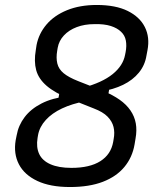

<svg xmlns="http://www.w3.org/2000/svg" viewBox="-20 -736 640 772"><path d="M369 -716Q445 -716 493.5 -692Q542 -668 562.5 -627Q583 -586 573 -534L569 -513Q563 -474 538.5 -444Q514 -414 475 -395Q436 -376 385 -368L422 -394L413 -342L313 -383Q391 -404 433 -438Q475 -472 483 -516L485 -526Q490 -552 486 -573Q482 -594 467 -608Q452 -623 425.5 -631.5Q399 -640 360 -639Q320 -639 288.5 -627Q257 -615 237 -593.5Q217 -572 212 -544L210 -532Q205 -503 210.5 -480.5Q216 -458 236 -441.5Q256 -425 294 -410L396 -370Q434 -354 461 -335Q488 -316 504.5 -292Q521 -268 526 -240Q531 -212 525 -179L521 -155Q512 -103 480 -64.5Q448 -26 393.5 -5Q339 16 261 16Q182 16 130 -8.5Q78 -33 56 -75.5Q34 -118 43 -172L47 -192Q54 -232 79 -265Q104 -298 147 -320Q190 -342 251 -349L212 -323L220 -370L323 -329Q270 -319 229.5 -300Q189 -281 164 -253.5Q139 -226 133 -193L131 -181Q125 -144 137.5 -117Q150 -90 183 -75.5Q216 -61 267 -61Q341 -61 383.5 -88Q426 -115 435 -165L437 -177Q442 -203 436.5 -225.5Q431 -248 412.5 -267Q394 -286 357 -300L259 -339Q200 -363 167.5 -391Q135 -419 125.5 -454Q116 -489 124 -535L127 -555Q136 -601 167 -637.5Q198 -674 249.5 -695Q301 -716 369 -716Z"/></svg>

Font: Rec Mono Linear
Style: Italic
Weight: 400
Italic angle: -10°
Monospace: yes
Version: Version 1.085; ttfautohint (v1.8.4.7-5d5b)